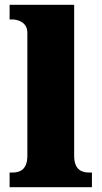

<svg xmlns="http://www.w3.org/2000/svg" viewBox="-20 -780 423 800"><path d="M20 0H363V-61H352C315 -61 289 -78 289 -131V-760H20V-699H31C47 -699 94 -692 94 -643V-131C94 -78 68 -61 31 -61H20Z"/></svg>

Font: Noto Serif Lao Black
Style: Regular
Weight: 900
Designer: Monotype Design Team
Foundry: Monotype Imaging Inc.
Version: Version 2.003